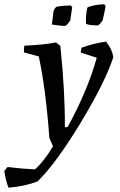

<svg xmlns="http://www.w3.org/2000/svg" viewBox="-77 -658 556 891"><path d="M322 -547Q320 -591 329 -624Q361 -637 406 -638L413 -631Q411 -614 405 -589Q399 -564 399 -563Q390 -549 379 -540Q340 -540 322 -547ZM164 -544 171 -605Q175 -617 184 -626Q202 -631 251 -633L258 -625Q257 -617 255 -603.5Q253 -590 251 -577Q249 -564 249 -563Q238 -546 227 -538Q211 -537 164 -544ZM-37 213Q-49 188 -57 135L-42 117Q22 125 85 128Q124 95 169 21L152 -18Q136 -241 103 -396L34 -415Q34 -435 36 -446Q127 -450 183 -461L203 -445Q225 -235 224 -67L237 -69Q329 -236 372 -390L298 -414Q298 -425 302 -437Q355 -456 415 -465Q443 -431 449 -393Q410 -274 295.5 -85.5Q181 103 97 184Q41 206 -37 213Z"/></svg>

Font: Albura Medium
Style: Italic
Weight: 462
Italic angle: -7°
Designer: Mercedes Jáuregui
Foundry: Omnibus-Type Team
Version: Version 1.000